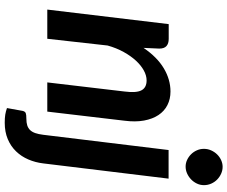

<svg xmlns="http://www.w3.org/2000/svg" viewBox="-95 -687 962 812"><g transform="rotate(90 386.0 -281.0)"><path d="M182.5 -407Q221.5 -464.5 269 -492.8Q316.5 -521 367 -521Q399 -521 424.5 -508Q450 -495 466.5 -470.2Q483 -445.5 489.8 -409.2Q496.5 -373 490.5 -326.5L452 0H328.5L367 -326.5Q373.5 -376.5 362 -398.2Q350.5 -420 320 -420Q299.5 -420 278 -408.2Q256.5 -396.5 236.5 -374.8Q216.5 -353 199.8 -322.8Q183 -292.5 172.5 -255L144 0H20.5L82 -513.5H144.5Q164 -513.5 174.8 -504Q185.5 -494.5 185.5 -473.5ZM735.5 -513 671 17.5Q667 51 654.2 80.5Q641.5 110 620 132.2Q598.5 154.5 568.2 167.2Q538 180 499 180Q479 180 465 177.8Q451 175.5 437 170.5L449 104Q451.5 94 458.2 91.2Q465 88.5 482 88.5Q498.5 88.5 510.2 84.8Q522 81 530 72.8Q538 64.5 542.8 51Q547.5 37.5 550 17.5L614.5 -513ZM763 -662.5Q763 -646.5 756.2 -632.5Q749.5 -618.5 738.5 -608Q727.5 -597.5 713.5 -591.2Q699.5 -585 684.5 -585Q670 -585 656.5 -591.2Q643 -597.5 632.5 -608Q622 -618.5 615.8 -632.5Q609.5 -646.5 609.5 -662.5Q609.5 -678.5 616 -693Q622.5 -707.5 633 -718.2Q643.5 -729 657.2 -735.2Q671 -741.5 685.5 -741.5Q700.5 -741.5 714.5 -735.2Q728.5 -729 739.2 -718.5Q750 -708 756.5 -693.5Q763 -679 763 -662.5Z"/></g></svg>

Font: Lato 2
Style: Bold Italic
Weight: 700
Italic angle: -7°
Designer: Lukasz Dziedzic with Adam Twardoch and Botio Nikoltchev
Foundry: tyPoland Lukasz Dziedzic
Version: Version 2.015; 2015-08-06; http://www.latofonts.com/